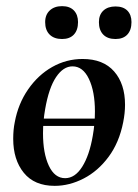

<svg xmlns="http://www.w3.org/2000/svg" viewBox="-20 -591 448 625"><path d="M74 -205H343V-181H74ZM23 -139Q23 -169 28 -193Q39 -253 71.5 -300Q104 -347 150 -373Q196 -399 249 -399Q316 -399 351.5 -358.5Q387 -318 387 -250Q387 -223 381 -193Q368 -127 333.5 -80.5Q299 -34 252.5 -10Q206 14 158 14Q92 14 57.5 -28.5Q23 -71 23 -139ZM282 -149Q289 -188 289 -228Q289 -293 269.5 -334Q250 -375 216 -375Q186 -375 162.5 -340Q139 -305 127 -236Q120 -197 120 -157Q120 -92 139 -51.5Q158 -11 192 -11Q224 -11 247.5 -48Q271 -85 282 -149ZM127 -519Q127 -543 142 -557Q157 -571 182 -571Q207 -571 220.5 -557Q234 -543 234 -519Q234 -493 220.5 -478.5Q207 -464 182 -464Q156 -464 141.5 -478.5Q127 -493 127 -519ZM302 -519Q302 -543 316.5 -556.5Q331 -570 356 -570Q381 -570 394.5 -556.5Q408 -543 408 -519Q408 -493 394.5 -478.5Q381 -464 356 -464Q330 -464 316 -478.5Q302 -493 302 -519Z"/></svg>

Font: Cormorant Infant
Style: Bold Italic
Weight: 700
Italic angle: -10°
Designer: Christian Thalmann (Catharsis Fonts)
Foundry: Catharsis Fonts
Version: Version 4.000